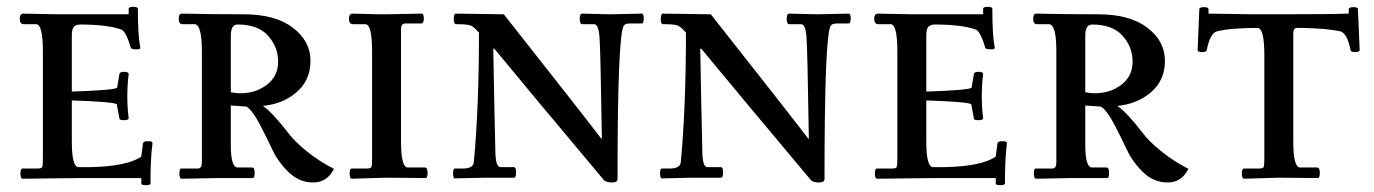

<svg xmlns="http://www.w3.org/2000/svg" viewBox="-20 -523 4035 564"><path d="M49 -483 151 -481H358V-497Q358 -503 371.5 -503Q385 -503 385 -497Q385 -418 392 -384Q394 -378 381 -378Q364 -378 364 -384Q350 -430 337 -436Q295 -451 215 -451Q201 -450 196 -443Q191 -436 191 -418V-254Q312 -258 324 -265L331 -307Q333 -312 345.5 -312Q358 -312 358 -305Q354 -276 354 -240.5Q354 -205 358 -176Q358 -170 344.5 -170Q331 -170 331 -174L323 -217Q311 -224 191 -228V-107Q191 -32 211 -32H243Q353 -34 395 -63L400 -102Q402 -108 410.5 -108Q419 -108 422 -108Q428 -106 428 -102Q422 -60 422 16Q422 21 408.5 21Q395 21 395 16V0H217L47 2Q40 2 40 -13Q40 -28 46 -28H91Q102 -28 104 -32.5Q106 -37 106 -57V-372Q106 -452 86 -452H50Q38 -452 38 -467.5Q38 -483 49 -483Z M621 0 514 2Q507 2 507 -13Q507 -28 512 -28H561Q573 -28 573 -45V-373Q573 -452 551 -452H516Q505 -452 505 -467.5Q505 -483 514 -483Q603 -481 696 -481Q789 -481 840.5 -441.5Q892 -402 892 -344.5Q892 -287 851 -252Q810 -217 752 -212Q781 -192 827 -132Q844 -109 880 -79.5Q916 -50 961 -27Q941 13 900 13Q859 13 828 -17Q797 -47 780 -83.5Q763 -120 742.5 -159Q722 -198 704 -210L658 -213V-97Q658 -31 678 -31H720Q728 -31 728 -15.5Q728 0 723 0ZM678 -451Q658 -451 658 -418V-252Q672 -249 686 -249Q731 -249 764 -274Q797 -299 797 -342Q797 -385 767.5 -418Q738 -451 678 -451Z M1016 -483 1095 -481Q1106 -481 1114 -481L1218 -483Q1225 -483 1225 -468.5Q1225 -454 1217 -454H1171Q1158 -454 1158 -438V-107Q1158 -31 1178 -31H1228Q1236 -31 1236 -15.5Q1236 0 1230 0L1114 -1L1014 2Q1007 2 1007 -13Q1007 -28 1013 -28H1058Q1069 -28 1071 -32.5Q1073 -37 1073 -57V-372Q1073 -452 1053 -452H1017Q1005 -452 1005 -467.5Q1005 -483 1016 -483Z M1773 -481 1865 -483Q1871 -483 1871 -468.5Q1871 -454 1865 -454H1830Q1816 -454 1812 -447Q1794 -416 1794 3Q1794 13 1777.5 13Q1761 13 1754 6Q1554 -232 1432 -380H1429Q1432 -203 1435 -84Q1435 -32 1450 -32H1490Q1496 -32 1496 -16.5Q1496 -1 1490 -1H1407L1316 1Q1311 1 1311 -13.5Q1311 -28 1316 -28H1340Q1371 -28 1372 -48Q1387 -210 1387 -427Q1371 -446 1360 -449Q1349 -452 1319 -452Q1313 -452 1313 -467.5Q1313 -483 1319 -483L1460 -481Q1703 -173 1746 -116H1748Q1744 -378 1741 -415Q1738 -452 1725 -452H1690Q1683 -452 1683 -467.5Q1683 -483 1690 -483Z M2381 -481 2473 -483Q2479 -483 2479 -468.5Q2479 -454 2473 -454H2438Q2424 -454 2420 -447Q2402 -416 2402 3Q2402 13 2385.5 13Q2369 13 2362 6Q2162 -232 2040 -380H2037Q2040 -203 2043 -84Q2043 -32 2058 -32H2098Q2104 -32 2104 -16.5Q2104 -1 2098 -1H2015L1924 1Q1919 1 1919 -13.5Q1919 -28 1924 -28H1948Q1979 -28 1980 -48Q1995 -210 1995 -427Q1979 -446 1968 -449Q1957 -452 1927 -452Q1921 -452 1921 -467.5Q1921 -483 1927 -483L2068 -481Q2311 -173 2354 -116H2356Q2352 -378 2349 -415Q2346 -452 2333 -452H2298Q2291 -452 2291 -467.5Q2291 -483 2298 -483Z M2559 -483 2661 -481H2868V-497Q2868 -503 2881.5 -503Q2895 -503 2895 -497Q2895 -418 2902 -384Q2904 -378 2891 -378Q2874 -378 2874 -384Q2860 -430 2847 -436Q2805 -451 2725 -451Q2711 -450 2706 -443Q2701 -436 2701 -418V-254Q2822 -258 2834 -265L2841 -307Q2843 -312 2855.5 -312Q2868 -312 2868 -305Q2864 -276 2864 -240.5Q2864 -205 2868 -176Q2868 -170 2854.5 -170Q2841 -170 2841 -174L2833 -217Q2821 -224 2701 -228V-107Q2701 -32 2721 -32H2753Q2863 -34 2905 -63L2910 -102Q2912 -108 2920.5 -108Q2929 -108 2932 -108Q2938 -106 2938 -102Q2932 -60 2932 16Q2932 21 2918.5 21Q2905 21 2905 16V0H2727L2557 2Q2550 2 2550 -13Q2550 -28 2556 -28H2601Q2612 -28 2614 -32.5Q2616 -37 2616 -57V-372Q2616 -452 2596 -452H2560Q2548 -452 2548 -467.5Q2548 -483 2559 -483Z M3131 0 3024 2Q3017 2 3017 -13Q3017 -28 3022 -28H3071Q3083 -28 3083 -45V-373Q3083 -452 3061 -452H3026Q3015 -452 3015 -467.5Q3015 -483 3024 -483Q3113 -481 3206 -481Q3299 -481 3350.5 -441.5Q3402 -402 3402 -344.5Q3402 -287 3361 -252Q3320 -217 3262 -212Q3291 -192 3337 -132Q3354 -109 3390 -79.5Q3426 -50 3471 -27Q3451 13 3410 13Q3369 13 3338 -17Q3307 -47 3290 -83.5Q3273 -120 3252.5 -159Q3232 -198 3214 -210L3168 -213V-97Q3168 -31 3188 -31H3230Q3238 -31 3238 -15.5Q3238 0 3233 0ZM3188 -451Q3168 -451 3168 -418V-252Q3182 -249 3196 -249Q3241 -249 3274 -274Q3307 -299 3307 -342Q3307 -385 3277.5 -418Q3248 -451 3188 -451Z M3974 -376Q3974 -370 3960.5 -370Q3947 -370 3947 -377Q3937 -426 3917 -431Q3881 -439 3808 -441H3789Q3779 -440 3779 -425V-107Q3779 -31 3799 -31H3849Q3857 -31 3857 -15.5Q3857 0 3851 0L3735 -1L3635 2Q3628 2 3628 -13Q3628 -28 3634 -28H3679Q3690 -28 3692 -32.5Q3694 -37 3694 -57V-361Q3694 -436 3676 -441Q3595 -441 3555 -431Q3535 -426 3525 -377Q3525 -370 3511.5 -370Q3498 -370 3498 -376L3503 -496Q3503 -502 3516.5 -502Q3530 -502 3530 -496V-483Q3530 -483 3661 -481H3735Q3887 -481 3939 -483H3942V-496Q3942 -502 3955.5 -502Q3969 -502 3969 -496Z"/></svg>

Font: Sedan SC
Style: Regular
Weight: 400
Designer: Sebastian Salazar
Foundry: Sebastian Salazar
Version: Version 1.001